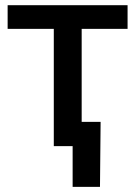

<svg xmlns="http://www.w3.org/2000/svg" viewBox="-20 -561 519 737"><path d="M186.5 0V-450.2H9.3V-541H469.7V-450.2H293.5V0ZM258.8 156.2V0H220.2V-93.3H366.2L363.8 156.2Z"/></svg>

Font: Inter 17pt Medium
Style: Regular
Weight: 500
Version: Version 4.001;git-66647c0bb